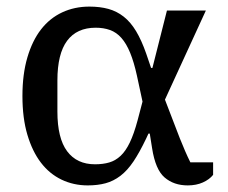

<svg xmlns="http://www.w3.org/2000/svg" viewBox="-20 -550 692 582"><path d="M626 -20Q615 -6 595 3Q575 12 549 12Q507 12 479 -12Q451 -36 441 -101L434 -145H430L423 -130Q403 -88 384.5 -60.5Q366 -33 345 -17Q324 -1 300 5.5Q276 12 246 12Q203 12 166.5 -5.5Q130 -23 104 -57Q78 -91 63 -141.5Q48 -192 48 -259Q48 -325 63 -376Q78 -427 104.5 -461Q131 -495 168.5 -512.5Q206 -530 251 -530Q283 -530 308.5 -523Q334 -516 355 -499.5Q376 -483 392.5 -455.5Q409 -428 423 -388L438 -344H442L486 -518H604L480 -248L525 -131Q533 -111 541 -92.5Q549 -74 557 -58H626ZM395 -321Q386 -362 374.5 -390Q363 -418 348 -435Q333 -452 313.5 -459Q294 -466 270 -466Q213 -466 183.5 -426.5Q154 -387 154 -306V-212Q154 -131 183.5 -91.5Q213 -52 268 -52Q292 -52 311 -57.5Q330 -63 345.5 -77.5Q361 -92 373.5 -118Q386 -144 397 -185L412 -242Z"/></svg>

Font: IBM Plex Serif Text
Style: Regular
Weight: 450
Designer: Mike Abbink, Paul van der Laan, Pieter van Rosmalen
Foundry: Bold Monday
Version: Version 3.001